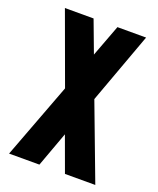

<svg xmlns="http://www.w3.org/2000/svg" viewBox="-130 -763 691 842"><g transform="rotate(20 216.0 -342.0)"><path d="M14.6 0 147.5 -352.5 26.4 -683.6H160.2L215.8 -535.2L271.5 -683.6H405.3L284.2 -352.5L417 0H275.4L215.8 -163.1L156.2 0Z"/></g></svg>

Font: Post No Bills Jaffna ExtraBold
Style: Regular
Weight: 800
Designer: Kosala Senevirathne, Siva Puranthara, Lasantha Premarathna, Tharique Azeez
Foundry: Mooniak
Version: Version 1.220 ; ttfautohint (v1.6)